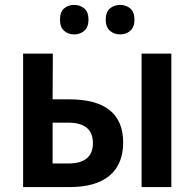

<svg xmlns="http://www.w3.org/2000/svg" viewBox="-20 -761 791 781"><path d="M74 0V-543H195L194 -357H261Q481 -357 481 -181Q481 -93 425.5 -46.5Q370 0 263 0ZM556 0V-543H677V0ZM194 -96H258Q358 -96 358 -179Q358 -262 257 -262H194ZM224 -681Q224 -712 240.5 -726.5Q257 -741 282 -741Q306 -741 323 -726.5Q340 -712 340 -681Q340 -651 323 -636Q306 -621 282 -621Q257 -621 240.5 -636Q224 -651 224 -681ZM410 -681Q410 -712 427 -726.5Q444 -741 469 -741Q493 -741 510 -726.5Q527 -712 527 -681Q527 -651 510 -636Q493 -621 469 -621Q444 -621 427 -636Q410 -651 410 -681Z"/></svg>

Font: Noto Sans SemiCondensed SemiBold
Style: Regular
Weight: 600
Width: 4
Designer: Monotype Design Team
Foundry: Monotype Imaging Inc.
Version: Version 2.013; ttfautohint (v1.8.4.7-5d5b)